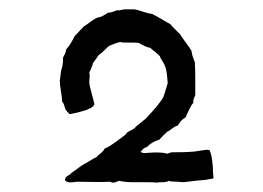

<svg xmlns="http://www.w3.org/2000/svg" viewBox="-20 -717 563 411"><path d="M369 -460 360 -448Q355 -447 348 -441.5Q341 -436 338 -435Q329 -427 321 -418Q306 -414 294 -402Q289 -402 281 -392Q285 -388 298 -390Q326 -392 338 -388L347 -391Q379 -391 388 -392Q395 -392 408.5 -394.5Q422 -397 428 -396Q432 -390 434 -375Q436 -360 436 -348L437 -335Q418 -331 407 -331L373 -327Q370 -327 366 -327.5Q362 -328 360 -328Q344 -328 341 -330Q338 -327 328 -327Q318 -327 316 -326Q312 -327 287 -327H264Q247 -327 235 -330Q232 -329 228.5 -327.5Q225 -326 223 -326Q220 -326 218 -327Q216 -328 213 -328Q206 -327 180.5 -327.5Q155 -328 145 -328Q143 -328 136.5 -327Q130 -326 126 -327Q122 -328 119 -331Q119 -337 125.5 -341Q132 -345 133 -347Q138 -350 146.5 -356.5Q155 -363 159 -365Q160 -366 162.5 -367Q165 -368 166 -369Q184 -380 187 -381Q189 -384 195.5 -389Q202 -394 204 -399Q214 -403 229.5 -414.5Q245 -426 249 -429Q251 -434 260 -438Q269 -442 271 -446L292 -463Q324 -497 330 -510Q331 -512 339 -539Q337 -569 333 -576Q332 -580 327.5 -586.5Q323 -593 322 -597Q319 -600 315.5 -603Q312 -606 307.5 -609.5Q303 -613 301 -615Q296 -615 287.5 -619.5Q279 -624 277 -625Q274 -626 243 -626Q242 -626 240 -626.5Q238 -627 237 -627Q231 -626 214 -619Q210 -616 203 -609Q196 -602 191 -599Q189 -595 179 -582Q178 -576 171 -561Q172 -558 172 -554.5Q172 -551 171.5 -547Q171 -543 171 -541Q171 -537 174 -525.5Q177 -514 179.5 -504.5Q182 -495 182 -494Q182 -492 178 -488.5Q174 -485 170 -484Q166 -481 147.5 -476.5Q129 -472 128 -473Q128 -474 125 -477L122 -480Q120 -482 118 -489.5Q116 -497 113 -499Q113 -507 110.5 -521.5Q108 -536 108 -544Q111 -566 111 -567Q115 -576 115 -594Q121 -604 122 -612Q129 -618 140 -640L160 -661Q164 -663 170.5 -668Q177 -673 183 -676.5Q189 -680 196 -681Q208 -687 211 -690Q216 -689 230 -695Q234 -694 246 -697H268Q274 -696 286 -692Q298 -688 306 -687Q308 -686 315.5 -682Q323 -678 326 -676Q328 -675 334.5 -671Q341 -667 345 -665Q348 -661 355.5 -653.5Q363 -646 366 -643Q368 -639 377 -627Q386 -615 390 -608Q391 -598 397 -584Q398 -572 398 -548Q398 -546 398 -539.5Q398 -533 398 -525Q398 -517 398 -514Q398 -513 395.5 -507.5Q393 -502 394 -497Q390 -493 385 -482.5Q380 -472 379 -470Q379 -467 377 -465.5Q375 -464 372.5 -462.5Q370 -461 369 -460Z"/></svg>

Font: FuturaRenner
Style: Regular
Weight: 400
Designer: BSozoo
Foundry: BSozoo
Version: Version 1.001;PS 001.001;hotconv 1.0.70;makeotf.lib2.5.58329